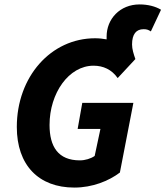

<svg xmlns="http://www.w3.org/2000/svg" viewBox="-20 -836 748 868"><path d="M316 12C398 12 472 -18 522 -56L583 -371H352L331 -253H434L408 -131C391 -119 365 -111 341 -111C243 -111 204 -173 204 -271C204 -415 291 -539 403 -539C446 -539 485 -522 512 -483L592 -569C584 -592 577 -614 577 -635C577 -682 596 -704 629 -704C642 -704 650 -702 662 -694L708 -792C683 -807 649 -816 611 -816C522 -816 462 -750 462 -671C462 -667 462 -663 462 -658C446 -661 428 -663 410 -663C210 -663 56 -489 56 -262C56 -89 155 12 316 12Z"/></svg>

Font: Source Sans Pro
Style: Bold Italic
Weight: 700
Italic angle: -11°
Designer: Paul D. Hunt
Foundry: Adobe Systems Incorporated
Version: Version 3.006;hotconv 1.0.111;makeotfexe 2.5.65597